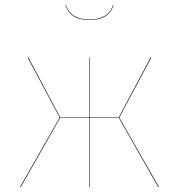

<svg xmlns="http://www.w3.org/2000/svg" viewBox="-20 -746 714 766"><path d="M456 -277 614 0H611L454 -276H338V0H336V-276H220L63 0H60L218 -277L90 -517H93L220 -278H336V-517H338V-278H454L581 -517H584ZM241 -726H243Q252 -697 276 -682.5Q300 -668 337 -668Q374 -668 398 -682.5Q422 -697 431 -726H433Q415 -666 337 -666Q259 -666 241 -726Z"/></svg>

Font: FiraGO Two
Style: Regular
Weight: 100
Designer: bBox Type
Foundry: bBox Type GmbH
Version: Version 1.001